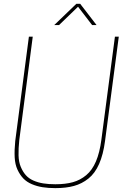

<svg xmlns="http://www.w3.org/2000/svg" viewBox="-20 -970 660 996"><path d="M267.1 5.9Q230.5 5.9 201.2 1.2Q171.9 -3.4 145.3 -14.6Q118.7 -25.9 101.1 -44.2Q83.5 -62.5 70.8 -89.6Q58.1 -116.7 56.2 -153.6Q54.2 -190.4 59.1 -238.8L129.9 -779.8H149.9L80.1 -244.1Q75.2 -198.7 76.2 -164.1Q77.1 -129.4 87.9 -104Q98.6 -78.6 114 -61.3Q129.4 -43.9 153.3 -33.4Q177.2 -22.9 204.6 -18.6Q231.9 -14.2 267.1 -14.2Q319.8 -14.2 358.2 -24.9Q396.5 -35.6 427.5 -61.5Q458.5 -87.4 477.8 -132.8Q497.1 -178.2 505.9 -245.1L576.2 -779.8H596.2L524.9 -238.8Q515.6 -168 494.1 -119.4Q472.7 -70.8 438.7 -43.7Q404.8 -16.6 363.5 -5.4Q322.3 5.9 267.1 5.9ZM286.1 -839.8H261.2L376 -950.2H396L481 -839.8H458L384.8 -935.1Z"/></svg>

Font: Cooper Hewitt
Style: Thin Italic
Weight: 702
Designer: Village Type and Design LLC
Foundry: Cooper Hewitt Smithsonian Design Museum
Version: 1.000